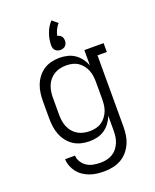

<svg xmlns="http://www.w3.org/2000/svg" viewBox="-176 -870 952 1181"><g transform="rotate(-20 300.0 -279.0)"><path d="M296 213Q273 213 249.5 210Q226 207 204 199Q182 191 162.5 178Q143 165 128.5 146.5Q114 128 105.5 105.5Q97 83 96 60H161Q162 83 175 103Q188 123 207.5 135Q227 147 250 151Q273 155 296 155Q316 155 336 150.5Q356 146 373.5 135.5Q391 125 403.5 109Q416 93 424 74Q432 55 434.5 35Q437 15 437 -5V-100Q428 -76 412 -54.5Q396 -33 374.5 -18.5Q353 -4 327.5 2Q302 8 276 8Q249 8 222 1.5Q195 -5 172.5 -20Q150 -35 133.5 -56.5Q117 -78 107 -103.5Q97 -129 93.5 -156Q90 -183 90 -210V-320Q90 -347 93.5 -374Q97 -401 107 -426.5Q117 -452 133.5 -473.5Q150 -495 172.5 -510Q195 -525 222 -531.5Q249 -538 276 -538Q302 -538 327.5 -532Q353 -526 374.5 -511.5Q396 -497 412 -475.5Q428 -454 437 -430V-530H563V-472H502V-5Q502 23 497.5 51.5Q493 80 481 106Q469 132 450 153.5Q431 175 406 188.5Q381 202 353 207.5Q325 213 296 213ZM299 -50Q319 -50 339 -54.5Q359 -59 375.5 -70Q392 -81 404.5 -97Q417 -113 424.5 -131.5Q432 -150 434.5 -170Q437 -190 437 -210V-320Q437 -340 434.5 -360Q432 -380 424.5 -398.5Q417 -417 404.5 -433Q392 -449 375.5 -460Q359 -471 339 -475.5Q319 -480 299 -480Q279 -480 258.5 -475.5Q238 -471 220.5 -460.5Q203 -450 190 -434.5Q177 -419 169 -400Q161 -381 158 -360.5Q155 -340 155 -320V-210Q155 -190 158 -169.5Q161 -149 169 -130Q177 -111 190 -95.5Q203 -80 220.5 -69.5Q238 -59 258.5 -54.5Q279 -50 299 -50ZM300 -581Q291 -581 282.5 -584Q274 -587 267.5 -593Q261 -599 258 -608Q255 -617 255 -626Q255 -665 268.5 -703.5Q282 -742 309 -771L345 -741Q332 -726 323 -707.5Q314 -689 310 -670Q310 -670 310 -670Q310 -670 310 -670Q317 -668 324 -664.5Q331 -661 336 -655Q341 -649 343 -641Q345 -633 345 -626Q345 -617 342 -608Q339 -599 332.5 -593Q326 -587 317.5 -584Q309 -581 300 -581Z"/></g></svg>

Font: Iosevka Slab Light Extended
Style: Regular
Weight: 300
Width: 7
Monospace: yes
Designer: Belleve Invis
Foundry: Belleve Invis
Version: Version 11.1.0; ttfautohint (v1.8.3)